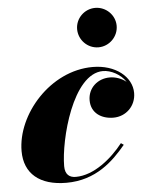

<svg xmlns="http://www.w3.org/2000/svg" viewBox="-52 -762 623 815"><g transform="rotate(-5 259.0 -354.5)"><path d="M300 -635.5C300 -589 338 -551 384 -551C430 -551 468.5 -589 468.5 -635.5C468.5 -681.5 430 -719 384 -719C338 -719 300 -681.5 300 -635.5ZM454.5 -129.5 443 -137.5C394.5 -75.5 317.5 -11.5 240 -11.5C213.5 -11.5 194.5 -25 194.5 -61C194.5 -173.5 264.5 -449 393.5 -449C427 -449 468.5 -428 490 -394.5C470.5 -410.5 443.5 -419.5 420 -419.5C368 -419.5 326.5 -382.5 326.5 -330C326.5 -275 371 -248 421 -248C475 -248 517.5 -289.5 517.5 -345C517.5 -414 448.5 -470 351.5 -470C170.5 -470 20 -296.5 20 -140C20 -45 84 10 198.5 10C324.5 10 400 -64 454.5 -129.5Z"/></g></svg>

Font: Bodoni* 16pt Fatface
Style: Italic
Weight: 900
Italic angle: -13°
Version: Version 2.3